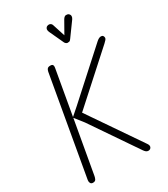

<svg xmlns="http://www.w3.org/2000/svg" viewBox="-294 -1399 1342 1530"><g transform="rotate(-30 377.0 -634.0)"><path d="M753.5 -953Q753.5 -945 746 -935.8Q738.5 -926.5 726 -915.5L296 -527.5L621.5 -52Q628.5 -42 630.2 -34.5Q632 -27 630.5 -20Q627.5 -10 619.8 -5Q612 0 603.5 0Q590.5 0 581.5 -7.5Q572.5 -15 565 -26L277 -448L215 -527L129 -40.5Q126.5 -26 119.8 -13Q113 0 93 0Q76.5 0 70.2 -12Q64 -24 66.5 -39.5L225.5 -944.5Q228.5 -961 236.5 -970Q244.5 -979 264 -979Q276 -979 281.8 -974.8Q287.5 -970.5 288.8 -962Q290 -953.5 287.5 -940.5L216 -533.5L285 -594L687.5 -958Q698 -967.5 708.5 -973.2Q719 -979 729.5 -979Q742.5 -979 748 -971Q753.5 -963 753.5 -953ZM474 -1067Q469.5 -1067 462.2 -1071.8Q455 -1076.5 451 -1084.5L391.5 -1213Q381 -1236 386.8 -1249Q392.5 -1262 404 -1265.5Q419 -1270.5 430.5 -1264.5Q442 -1258.5 446 -1244L482 -1132L545 -1243Q558 -1264.5 573 -1265.2Q588 -1266 597.5 -1258.5Q609 -1248 608.5 -1235.2Q608 -1222.5 599.5 -1210.5L506.5 -1082.5Q498 -1070 489.8 -1068.5Q481.5 -1067 474 -1067Z"/></g></svg>

Font: Edu QLD Hand
Style: Regular
Weight: 400
Designer: Tina and Corey Anderson, Eben Sorkin
Foundry: Sorkin Type Co.
Version: Version 2.000